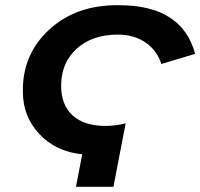

<svg xmlns="http://www.w3.org/2000/svg" viewBox="-20 -718 770 738"><path d="M416 0H272L296 -125Q195 -135 131.5 -202.5Q68 -270 68 -364Q65 -508 169 -604Q273 -700 437 -698Q680 -698 730 -511L600 -472Q584 -524 539.5 -554.5Q495 -585 433 -585Q334 -585 274.5 -530.5Q215 -476 215 -389Q215 -314 259.5 -274Q304 -234 386 -234Q424 -234 463 -244Z"/></svg>

Font: Libra Sans
Style: Bold Italic
Weight: 700
Italic angle: -12°
Foundry: Context Ltd
Version: Version 1.002